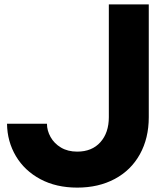

<svg xmlns="http://www.w3.org/2000/svg" viewBox="-20 -745 758 875"><path d="M194 -181Q194 -150 210.5 -120.5Q227 -91 258 -72.5Q289 -54 332 -54Q399 -54 437.5 -97Q476 -140 476 -211V-725H658V-211Q658 -115 617.5 -42Q577 31 503 70.5Q429 110 332 110Q236 110 164 71.5Q92 33 52.5 -33.5Q13 -100 12 -181Z"/></svg>

Font: Gmarket Sans TTF Bold
Style: Regular
Weight: 700
Designer: Creative Director : Sungho Lee; Art Director : Kiwoong Choi; Project Manager : Sori Yang, Jongwook Yoon; Font Designer :
Foundry: Sandoll Inc.
Version: Version 1.000;hotconv 1.0.109;makeotfexe 2.5.65596